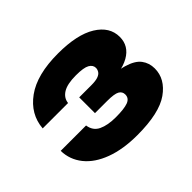

<svg xmlns="http://www.w3.org/2000/svg" viewBox="-111 -1030 792 792"><g transform="rotate(-45 285.0 -634.0)"><path d="M35 -695Q41 -772 108 -820.5Q175 -869 298 -869Q409 -869 468 -832.5Q527 -796 527 -737Q527 -684 478.5 -656.5Q430 -629 332 -630V-647Q412 -649 456.5 -636Q501 -623 519 -599Q537 -575 537 -543Q537 -482 478.5 -440.5Q420 -399 292 -399Q209 -399 148.5 -421.5Q88 -444 55.5 -484.5Q23 -525 22 -577H170Q175 -542 204.5 -528Q234 -514 281 -514Q330 -514 352.5 -522.5Q375 -531 375 -553Q375 -570 360 -578.5Q345 -587 303 -587H232V-679H303Q328 -679 342 -684Q356 -689 361.5 -698Q367 -707 367 -716Q367 -733 349.5 -743Q332 -753 287 -753Q236 -753 211 -737.5Q186 -722 183 -695Z"/></g></svg>

Font: Unbounded
Style: Bold
Weight: 700
Designer: Luke Prowse, Jean-Baptiste Morizot, Fátima Lázaro, Florian Runge
Foundry: NaN
Version: Version 1.700